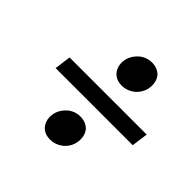

<svg xmlns="http://www.w3.org/2000/svg" viewBox="-140 -674 817 817"><g transform="rotate(45 268.5 -265.5)"><path d="M279 -514Q304 -535 337 -535Q369 -535 390 -514Q406 -495 406 -467Q406 -424 373 -395Q346 -374 314 -374Q282 -374 262 -395Q245 -415 245 -442Q245 -483 279 -514ZM527 -228H63L73 -302H537ZM226 -136Q251 -157 284 -157Q316 -157 337 -136Q353 -117 353 -89Q353 -46 320 -17Q293 4 261 4Q228 4 209 -17Q192 -37 192 -64Q192 -105 226 -136Z"/></g></svg>

Font: Arsenal
Style: Bold Italic
Weight: 700
Italic angle: -9.10001°
Designer: Andrij Shevchenko
Foundry: Stairsfor
Version: Version 2.001;PS 002.001;hotconv 1.0.88;makeotf.lib2.5.64775